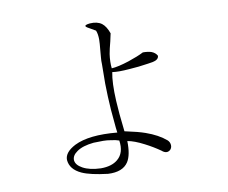

<svg xmlns="http://www.w3.org/2000/svg" viewBox="-83 -871 1166 984"><g transform="rotate(-10 500.0 -379.0)"><path d="M468.8 -549.8 467.8 -449.2Q468.8 -381.8 473.6 -312.5Q476.6 -272.5 482.4 -215.8L485.4 -191.4Q338.9 -205.1 262.7 -167Q206.1 -137.7 207 -97.7Q210.9 -47.9 268.6 -21.5Q311.5 -2 402.3 8.8Q478.5 12.7 507.8 -32.2Q530.3 -67.4 528.3 -139.6Q563.5 -133.8 614.3 -107.4Q656.2 -85.9 692.4 -60.5Q705.1 -48.8 718.8 -48.8Q730.5 -49.8 738.3 -58.6Q746.1 -68.4 745.1 -81.1Q744.1 -95.7 733.4 -106.4Q692.4 -141.6 627.9 -164.1Q591.8 -176.8 531.2 -189.5L522.5 -191.4Q510.7 -292 507.8 -352.5Q502.9 -448.2 513.7 -501Q543.9 -496.1 603.5 -501Q651.4 -503.9 701.2 -511.7Q729.5 -514.6 744.1 -521.5Q758.8 -529.3 758.8 -543Q750 -559.6 729.5 -567.4Q711.9 -573.2 685.5 -573.2Q655.3 -557.6 605.5 -541Q548.8 -522.5 514.6 -520.5Q510.7 -554.7 516.6 -594.7Q520.5 -618.2 531.2 -658.2Q535.2 -674.8 536.1 -680.7Q539.1 -692.4 540 -698.2Q526.4 -736.3 505.9 -752Q482.4 -769.5 443.4 -766.6Q415 -763.7 419.9 -754.9Q422.9 -750 445.3 -738.3L468.8 -724.6Q476.6 -706.1 476.6 -676.8Q476.6 -659.2 472.7 -621.1Q470.7 -597.7 469.7 -585.9Q467.8 -566.4 468.8 -549.8ZM356.4 -161.1 406.2 -162.1Q425.8 -162.1 448.2 -158.2Q471.7 -155.3 488.3 -149.4Q498 -84 459 -51.8Q427.7 -25.4 371.1 -25.4Q312.5 -27.3 277.3 -46.9Q245.1 -64.5 242.2 -88.9Q240.2 -114.3 268.6 -133.8Q298.8 -155.3 356.4 -161.1Z"/></g></svg>

Font: Batang
Style: Regular
Weight: 400
Version: Version 2.21